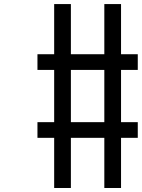

<svg xmlns="http://www.w3.org/2000/svg" viewBox="-20 -937 707 957"><path d="M333.3 -588.5V-328.1H500V-588.5ZM666.7 -328.1V-250H583.3V0H500V-250H333.3V0H250V-250H166.7V-328.1H250V-588.5H166.7V-666.7H250V-916.7H333.3V-666.7H500V-916.7H583.3V-666.7H666.7V-588.5H583.3V-328.1Z"/></svg>

Font: Monoid
Style: Regular
Weight: 400
Width: 4
Monospace: yes
Designer: Andreas Larsen (@larsenwork)
Version: Version 0.61